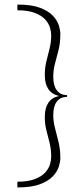

<svg xmlns="http://www.w3.org/2000/svg" viewBox="-20 -685 348 840"><path d="M56 135V110Q103 110 132.5 98.5Q162 87 177.5 70Q193 53 198.5 34.5Q204 16 204 1Q204 -32 197 -60Q190 -88 183 -115Q176 -142 176 -174Q176 -211 191 -234.5Q206 -258 238 -265Q206 -273 191 -296Q176 -319 176 -356Q176 -389 183 -417Q190 -445 197 -473Q204 -501 204 -531Q204 -546 198.5 -564.5Q193 -583 177.5 -600Q162 -617 132.5 -628.5Q103 -640 56 -640V-665Q118 -665 155 -651Q192 -637 211.5 -616Q231 -595 237.5 -573.5Q244 -552 244 -537Q244 -498 236.5 -467.5Q229 -437 221 -408.5Q213 -380 213 -348Q213 -311 228.5 -290Q244 -269 273 -269V-261Q244 -261 228.5 -240.5Q213 -220 213 -182Q213 -153 221 -123.5Q229 -94 236.5 -62Q244 -30 244 7Q244 22 237.5 43.5Q231 65 211.5 86Q192 107 155 121Q118 135 56 135Z"/></svg>

Font: Smooch Sans Thin Light
Style: Regular
Weight: 300
Version: Version 1.010